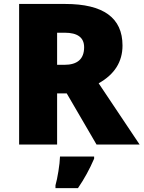

<svg xmlns="http://www.w3.org/2000/svg" viewBox="-20 -734 729 975"><path d="M270 -259.8V0H77.1V-713.9H311Q602.1 -713.9 602.1 -502.9Q602.1 -378.9 481 -311L689 0H470.2L318.8 -259.8ZM270 -404.8H306.2Q407.2 -404.8 407.2 -494.1Q407.2 -567.9 308.1 -567.9H270ZM261.7 207Q269.5 179.7 276.6 135.7Q283.7 91.8 284.7 61H458V71.8Q423.3 152.3 376 221.2H261.7Z"/></svg>

Font: OpenSansExtrabold
Style: Regular
Weight: 800
Foundry: Ascender Corporation
Version: Version 1.10